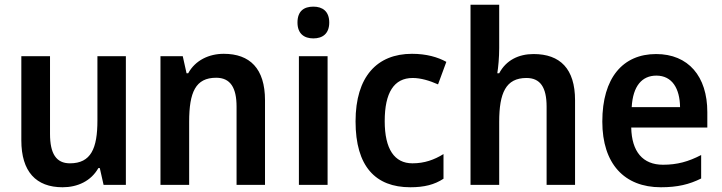

<svg xmlns="http://www.w3.org/2000/svg" viewBox="-20 -780 3046 810"><path d="M511 -543H391V-272C391 -154 364 -91 275 -91C217 -91 191 -132 191 -215V-543H70V-188C70 -56 132 10 244 10C307 10 364 -16 395 -71H401L417 0H511Z M924 -553C862 -553 804 -526 774 -471H767L751 -543H657V0H778V-266C778 -391 805 -452 892 -452C952 -452 978 -410 978 -330V0H1098V-357C1098 -491 1034 -553 924 -553Z M1302 -752C1262 -752 1235 -733 1235 -685C1235 -638 1263 -618 1302 -618C1341 -618 1369 -638 1369 -685C1369 -732 1341 -752 1302 -752ZM1362 -543H1241V0H1362Z M1711 10C1770 10 1813 -1 1851 -26V-130C1812 -106 1771 -91 1720 -91C1644 -91 1603 -151 1603 -269C1603 -389 1642 -451 1721 -451C1755 -451 1792 -440 1828 -424L1863 -519C1827 -539 1779 -553 1718 -553C1571 -553 1480 -457 1480 -268C1480 -78 1564 10 1711 10Z M2086 -577V-760H1965V0H2086V-266C2086 -388 2114 -451 2201 -451C2259 -451 2286 -412 2286 -330V0H2406V-357C2406 -490 2343 -552 2231 -552C2168 -552 2115 -526 2086 -471H2078C2082 -496 2086 -537 2086 -577Z M2748 -552C2608 -552 2521 -452 2521 -267C2521 -89 2614 10 2768 10C2838 10 2888 -2 2938 -27V-126C2884 -98 2837 -85 2777 -85C2692 -85 2645 -140 2643 -242H2964V-307C2964 -458 2884 -552 2748 -552ZM2749 -461C2816 -461 2848 -406 2849 -328H2645C2650 -418 2689 -461 2749 -461Z"/></svg>

Font: Noto Sans Thai SemCond SemBd
Style: Regular
Weight: 600
Width: 4
Designer: Monotype Design Team
Foundry: Monotype Imaging Inc.
Version: Version 2.002